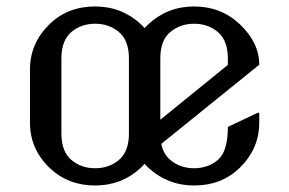

<svg xmlns="http://www.w3.org/2000/svg" viewBox="-20 -567 899 597"><path d="M478.5 -194.8 688.5 -365.2V-384.8Q688.5 -440.4 658.2 -466.8Q627.4 -493.2 583.5 -493.2Q540 -493.2 508.8 -466.8Q478.5 -441.4 478.5 -384.8ZM170.9 -152.3Q170.9 -96.2 201.4 -70.1Q231.9 -43.9 275.9 -43.9Q319.8 -43.9 350.3 -70.1Q380.9 -96.2 380.9 -152.3V-384.8Q380.9 -440.9 350.3 -467Q319.8 -493.2 275.9 -493.2Q231.9 -493.2 201.4 -467Q170.9 -440.9 170.9 -384.8ZM73.2 -185.5V-351.6Q73.2 -432.1 133.8 -491.7Q190.4 -546.9 275.9 -546.9Q358.4 -546.9 418 -491.7Q424.3 -485.8 429.7 -479.5Q435.1 -485.8 441.4 -491.7Q501 -546.9 583.5 -546.9Q667 -546.9 725.6 -491.7Q786.1 -434.6 786.1 -365.7L481.4 -119.6Q488.3 -87.9 508.8 -70.3Q539.6 -43.9 583.5 -43.9Q627.4 -43.9 658 -70.3Q688.5 -96.7 688.5 -172.4L781.2 -216.3H786.1V-185.5Q786.1 -104.5 725.6 -45.4Q668.9 9.8 583.5 9.8Q501.5 9.8 441.4 -45.4Q435.5 -50.8 429.7 -57.6Q424.3 -51.3 418 -45.4Q358.4 9.8 275.9 9.8Q191.4 9.8 133.8 -45.4Q73.2 -104 73.2 -185.5Z"/></svg>

Font: Nova Slim
Style: Book
Weight: 400
Version: Version 2.000